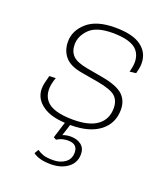

<svg xmlns="http://www.w3.org/2000/svg" viewBox="-112 -483 644 741"><g transform="rotate(20 209.5 -112.5)"><path d="M202 10Q201 10 200 10L185 57Q201 51 218 51Q244 51 261 64Q278 77 278 102Q278 137 250.5 157.5Q223 178 181 178Q156 178 137.5 173Q119 168 108 159L118 142Q129 150 143 155Q157 160 185 160Q213 160 233 145.5Q253 131 253 104Q253 69 213 69Q204 69 192.5 71.5Q181 74 168 82L157 76L178 9Q120 6 88 -16Q49 -42 49 -85Q49 -97 52.5 -111Q56 -125 60 -140L86 -141Q64 -81 91 -47Q118 -13 204 -13Q270 -13 303 -38Q336 -63 336 -108Q336 -139 317.5 -156Q299 -173 243 -183L174 -195Q125 -203 103.5 -228Q82 -253 82 -290Q82 -335 120.5 -369Q159 -403 235 -403Q308 -403 343 -377Q378 -351 378 -307Q378 -297 376 -286.5Q374 -276 371 -265L345 -262Q362 -318 336.5 -349Q311 -380 233 -380Q167 -380 138.5 -351.5Q110 -323 110 -288Q110 -260 126.5 -243Q143 -226 187 -218L254 -206Q315 -195 339.5 -172.5Q364 -150 364 -112Q364 -56 321.5 -23Q279 10 202 10Z"/></g></svg>

Font: Rokkitt SemiBold Thin
Style: Italic
Weight: 250
Italic angle: -9°
Version: Version 3.103